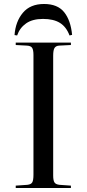

<svg xmlns="http://www.w3.org/2000/svg" viewBox="-20 -944 435 964"><path d="M59 0V-12L117 -16Q136 -18 142 -28.5Q148 -39 148 -67V-668Q148 -693 141.5 -703.5Q135 -714 115 -715L59 -718V-730H336V-718L277 -715Q261 -714 254 -703.5Q247 -693 247 -664V-63Q247 -38 253.5 -28Q260 -18 279 -16L336 -12V0ZM201 -924Q269 -924 302 -883Q335 -842 342 -769L329 -766Q313 -809 281 -829Q249 -849 196 -849Q143 -849 111 -826.5Q79 -804 66 -766L53 -768Q58 -836 95 -880Q132 -924 201 -924Z"/></svg>

Font: Literata 72pt
Style: Regular
Weight: 400
Designer: Latin by Veronika Burian and Jose Scaglione. Greek by Irene Vlachou. Cyrillic by Vera Evstafieva.
Foundry: TypeTogether
Version: Version 3.002